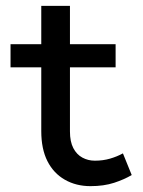

<svg xmlns="http://www.w3.org/2000/svg" viewBox="-20 -622 487 656"><path d="M289 14Q240 14 201.5 -8Q163 -30 142 -71.5Q121 -113 121 -174V-602H219V-173Q219 -138 230.5 -116Q242 -94 261.5 -83.5Q281 -73 304 -73Q332 -73 356 -80Q380 -87 400 -98L430 -24Q405 -9 370 2.5Q335 14 289 14ZM16 -392V-471H375V-392Z"/></svg>

Font: BioRhyme
Style: Regular
Weight: 400
Designer: Aoife Mooney
Foundry: Aoife Mooney Type
Version: Version 1.600;gftools[0.9.33]